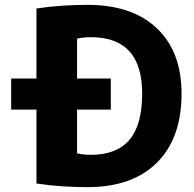

<svg xmlns="http://www.w3.org/2000/svg" viewBox="-20 -760 798 790"><path d="M26 -309V-437H130V-725Q229 -740 340 -740Q524 -740 625.5 -643.5Q727 -547 727 -375Q727 -191 625.5 -90.5Q524 10 340 10Q229 10 130 -5V-309ZM297 -437H436V-309H297V-129Q324 -123 354 -123Q460 -123 512.5 -184.5Q565 -246 565 -375Q565 -607 354 -607Q324 -607 297 -601Z"/></svg>

Font: M PLUS 1p ExtraBold
Style: Regular
Weight: 800
Version: Version 1.062